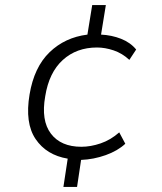

<svg xmlns="http://www.w3.org/2000/svg" viewBox="-20 -625 640 760"><path d="M231 115 248 3Q164 -11 121 -74.5Q78 -138 97 -251Q115 -359 176 -418Q237 -477 326 -488L345 -605H399L380 -488Q422 -486 459 -471.5Q496 -457 519 -429L492 -388Q464 -414 430 -425.5Q396 -437 364 -437Q283 -437 228.5 -387.5Q174 -338 159 -244Q142 -148 181.5 -96Q221 -44 302 -44Q339 -44 378.5 -57.5Q418 -71 452 -101L476 -56Q446 -28 398.5 -11Q351 6 301 8L285 115Z"/></svg>

Font: Mulish Light
Style: Italic
Weight: 300
Italic angle: -9°
Designer: Vernon Adams
Foundry: Vernon Adams
Version: Version 3.603; ttfautohint (v1.8.3)